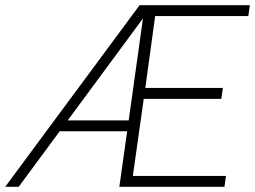

<svg xmlns="http://www.w3.org/2000/svg" viewBox="-22 -720 983 740"><path d="M516 -700H941L935 -658H576L538 -381H837L831 -339H532L490 -42H849L843 0H438L468 -214H208L50 0H-2ZM474 -256 529 -649 239 -256Z"/></svg>

Font: Retni Sans Light
Style: Italic
Weight: 300
Italic angle: -8°
Designer: Vitaly Kuzmin
Foundry: ParaType Ltd.
Version: Version 1.00;June 10, 2019;FontCreator 11.5.0.2425 64-bit; t